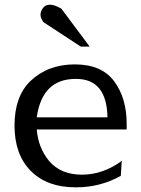

<svg xmlns="http://www.w3.org/2000/svg" viewBox="-20 -785 601 820"><path d="M242 -748 363 -586H325L166 -690Q153 -707 153 -722Q153 -737 163.5 -751Q174 -765 193.5 -765Q213 -765 242 -748ZM496 -34Q408 15 306 15Q304 15 302 15Q181 15 111.5 -55Q42 -125 42 -249Q42 -373 110 -439Q185 -510 299.5 -510Q414 -510 467.5 -438Q521 -366 521 -256V-232H137Q143 -154 190 -97Q240 -39 330 -39Q420 -39 500 -98ZM439 -284Q436 -448 305 -448H303Q160 -448 137 -284Z"/></svg>

Font: Sawarabi Mincho
Style: Regular
Weight: 400
Version: Version 1.00